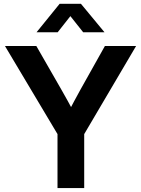

<svg xmlns="http://www.w3.org/2000/svg" viewBox="-20 -963 722 983"><path d="M274.4 0V-276.4L5.4 -727.5H166L293 -506.3Q311 -475.6 327.6 -444.8Q344.2 -414.1 360.8 -383.3H327.1Q343.3 -414.1 359.6 -444.8Q376 -475.6 393.1 -506.3L517.1 -727.5H676.8L411.1 -276.4V0ZM275.4 -797.9H167.5V-798.3L285.2 -943.4H394.5L514.6 -798.3V-797.9H405.8L340.3 -880.4Z"/></svg>

Font: Inter Cardless Display
Style: Bold
Weight: 700
Designer: Rasmus Andersson
Foundry: rsms
Version: Version 4.001;git-9221beed3